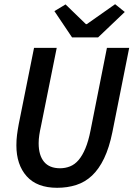

<svg xmlns="http://www.w3.org/2000/svg" viewBox="-20 -882 640 914"><path d="M252 12Q156 12 107 -43Q58 -98 58 -190Q58 -216 61 -239.5Q64 -263 69 -290L142 -654H250L175 -281Q170 -259 167 -239Q164 -219 164 -200Q164 -143 189.5 -112Q215 -81 266 -81Q291 -81 313.5 -90Q336 -99 354 -120Q372 -141 386.5 -175.5Q401 -210 411 -261L489 -654H595L515 -253Q500 -179 475.5 -128Q451 -77 418 -46Q385 -15 343 -1.5Q301 12 252 12ZM323 -704 239 -829 292 -861 389 -767H393L528 -862L574 -825L447 -704Z"/></svg>

Font: Source Code Pro Semibold
Style: Italic
Weight: 600
Italic angle: -11°
Monospace: yes
Designer: Paul D. Hunt, Teo Tuominen
Foundry: Adobe Systems Incorporated
Version: Version 1.050;PS 1.000;hotconv 16.6.51;makeotf.lib2.5.65220